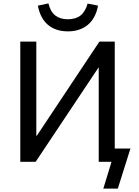

<svg xmlns="http://www.w3.org/2000/svg" viewBox="-20 -949 816 1126"><path d="M586 157 634 0H559V-552H557L189 0H99V-705H193V-153H196L563 -705H653V-78H745L671 157ZM378 -765Q331 -765 294.5 -782Q258 -799 234.5 -833Q211 -867 202 -916L264 -929Q276 -880 304.5 -858Q333 -836 377 -836Q424 -836 452 -858Q480 -880 494 -928L555 -916Q541 -841 494.5 -803Q448 -765 378 -765Z"/></svg>

Font: Nunito Sans 7pt SemiCondensed Medium
Style: Regular
Weight: 500
Width: 4
Designer: Vernon Adams
Foundry: Vernon Adams
Version: Version 3.101;gftools[0.9.27]